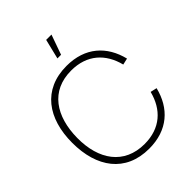

<svg xmlns="http://www.w3.org/2000/svg" viewBox="-265 -1080 1230 1230"><g transform="rotate(-45 350.0 -465.0)"><path d="M378.5 -945 345.5 -810H378.5L426.5 -945ZM353 15C521 15 624 -80 660 -226L616 -236C584 -109 496 -27 353 -27C168 -27 73 -165 75 -360C77 -555 168 -693 353 -693C496 -693 584 -611 616 -484L660 -494C624 -640 521 -735 353 -735C138 -735 30 -580 30 -360C30 -140 138 15 353 15Z"/></g></svg>

Font: Hauora ExtraLight
Style: Regular
Weight: 200
Designer: Mikhail Sharanda
Foundry: WCYS & Co.
Version: Version 1.010